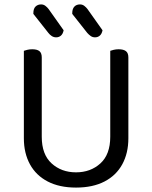

<svg xmlns="http://www.w3.org/2000/svg" viewBox="-20 -836 689 869"><path d="M324 13Q249 13 196 -14.5Q143 -42 115.5 -92.5Q88 -143 88 -210V-292H169V-217Q169 -137 213.5 -96.5Q258 -56 324 -56Q390 -56 434.5 -96.5Q479 -137 479 -217V-292H561V-210Q561 -143 533.5 -92.5Q506 -42 453 -14.5Q400 13 324 13ZM169 -251H88V-606Q93 -608 103.5 -610.5Q114 -613 126 -613Q148 -613 158.5 -604.5Q169 -596 169 -576ZM561 -251H479V-606Q484 -608 494.5 -610.5Q505 -613 517 -613Q539 -613 550 -604.5Q561 -596 561 -576ZM199 -687 131 -773V-776Q131 -797 141 -806.5Q151 -816 166 -816Q177 -816 185.5 -809.5Q194 -803 200 -795L268 -699Q265 -683 256 -675Q247 -667 234 -667Q223 -667 214 -673Q205 -679 199 -687ZM375 -687 307 -773V-776Q307 -796 316.5 -806Q326 -816 342 -816Q353 -816 361.5 -809.5Q370 -803 376 -795L444 -699Q441 -683 432 -675Q423 -667 410 -667Q399 -667 390.5 -673Q382 -679 375 -687Z"/></svg>

Font: Baloo Tammudu 2
Style: Regular
Weight: 400
Designer: Maithili Shingre, Omkar Shende and Ek Type
Foundry: Ek Type
Version: Version 1.700